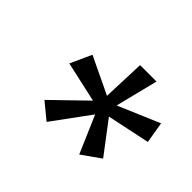

<svg xmlns="http://www.w3.org/2000/svg" viewBox="-79 -823 562 562"><g transform="rotate(45 202.0 -541.5)"><path d="M103 -427 205 -526 79 -554 109 -620 224 -565 229 -697H297L264 -565L393 -620L404 -554L271 -526L346 -427L288 -386L238 -502L153 -386Z"/></g></svg>

Font: Hanken Grotesk SemiBold
Style: Italic
Weight: 600
Italic angle: -8°
Designer: Alfredo Marco Pradil
Foundry: Hanken Design Co.
Version: Version 3.014